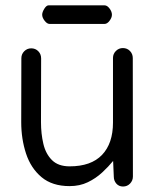

<svg xmlns="http://www.w3.org/2000/svg" viewBox="-20 -678 571 711"><path d="M136.2 -623.5Q136.2 -632.8 144 -645.5Q151.9 -658.2 159.7 -658.2H367.2Q377 -658.2 385.7 -646.5Q394.5 -634.8 394.5 -623.5Q394.5 -612.8 385.7 -601.1Q377 -589.4 367.2 -589.4H163.6Q154.3 -589.4 145.3 -601.1Q136.2 -612.8 136.2 -623.5ZM435.5 12.7Q420.4 12.7 410.9 2Q401.4 -8.8 401.4 -23.9L398.9 -82Q381.8 -61 358.4 -39.3Q335 -17.6 305.2 -3.2Q275.4 11.2 237.8 11.2Q173.3 11.2 133.8 -22Q94.2 -55.2 76.4 -109.4Q58.6 -163.6 58.6 -225.6L59.1 -462.4Q59.1 -477.5 69.8 -488.3Q80.6 -499 95.7 -499Q111.3 -499 121.8 -488.3Q132.3 -477.5 132.3 -461.9L131.8 -225.6Q131.8 -182.6 140.6 -145.3Q149.4 -107.9 172.6 -85Q195.8 -62 237.8 -62Q317.4 -62 357.9 -104.5Q398.4 -147 398.4 -224.1V-463.4Q398.4 -478.5 409.2 -489.3Q419.9 -500 435.1 -500Q450.7 -500 461.2 -489.3Q471.7 -478.5 471.7 -462.9L472.2 -24.4Q472.2 -9.3 461.7 1.7Q451.2 12.7 435.5 12.7Z"/></svg>

Font: Manjari
Style: Regular
Weight: 400
Designer: Santhosh Thottingal <santhosh.thottingal@gmail.com>
Foundry: SMC
Version: Version 2.000